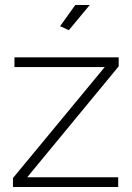

<svg xmlns="http://www.w3.org/2000/svg" viewBox="-20 -750 530 770"><path d="M340 -730 256 -629 221 -645 282 -730ZM32 0V-36L400 -481H38V-520H456V-484L89 -39H454V0Z"/></svg>

Font: Raleway
Style: Light
Weight: 300
Designer: Matt McInerney, Pablo Impallari, Rodrigo Fuenzalida
Foundry: Matt McInerney, Pablo Impallari, Rodrigo Fuenzalida
Version: Version 3.000